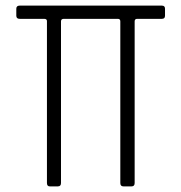

<svg xmlns="http://www.w3.org/2000/svg" viewBox="-20 -663 645 683"><path d="M186 0H157Q147 0 147 -12V-588Q147 -596 137 -596H50Q38 -596 38 -607V-632Q38 -643 50 -643H556Q567 -643 567 -632V-607Q567 -596 556 -596H468Q459 -596 459 -587V-12Q459 0 448 0H419Q408 0 408 -12V-587Q408 -596 399 -596H207Q197 -596 197 -587V-12Q197 0 186 0Z"/></svg>

Font: Rajdhani
Style: Regular
Weight: 400
Designer: Satya Rajpurohit, Jyotish Sonowal
Foundry: Indian Type Foundry
Version: Version 1.201;PS 1.0;hotconv 1.0.78;makeotf.lib2.5.61930; tt